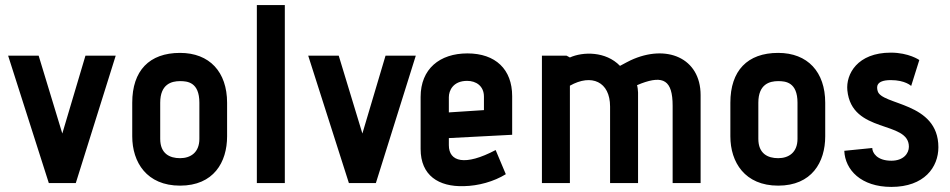

<svg xmlns="http://www.w3.org/2000/svg" viewBox="-20 -720 3735 755"><path d="M278 0 435 -501H316L225 -195L132 -501H12L172 0Z M873 -316C873 -437 804 -512 688 -512C567 -512 500 -442 500 -316V-184C500 -82 557 10 688 10C820 10 873 -82 873 -184ZM764 -174C764 -120 729 -98 688 -98C647 -98 610 -116 610 -174V-316C610 -389 654 -401 688 -401C717 -401 764 -397 764 -316Z M1100 0V-700H990V0Z M1458 0 1615 -501H1496L1405 -195L1312 -501H1192L1352 0Z M1994 -190V-342C1994 -447 1929 -510 1818 -510C1709 -510 1634 -449 1634 -339V-134C1634 -30 1705 15 1804 12C1861 11 1922 -6 1969 -35L1929 -130C1808 -66 1745 -84 1745 -149V-177ZM1883 -287 1745 -278V-338C1745 -363 1761 -402 1817 -402C1852 -402 1883 -382 1883 -340Z M2735 0V-346C2735 -493 2600 -548 2460 -483C2458 -482 2432 -469 2418 -461C2362 -519 2272 -517 2221 -494L2208 -501H2111V0H2221V-383C2306 -431 2379 -399 2379 -301V0H2489V-356C2489 -363 2487 -380 2485 -385L2502 -392C2588 -424 2625 -405 2625 -304V0Z M3225 -316C3225 -437 3156 -512 3040 -512C2919 -512 2852 -442 2852 -316V-184C2852 -82 2909 10 3040 10C3172 10 3225 -82 3225 -184ZM3116 -174C3116 -120 3081 -98 3040 -98C2999 -98 2962 -116 2962 -174V-316C2962 -389 3006 -401 3040 -401C3069 -401 3116 -397 3116 -316Z M3300 -127C3303 -52 3366 15 3485 15C3615 15 3670 -63 3670 -141C3670 -321 3444 -305 3431 -363C3428 -375 3421 -405 3483 -405C3540 -405 3563 -382 3563 -382L3595 -484C3595 -484 3554 -513 3483 -513C3351 -513 3306 -428 3312 -365C3329 -192 3554 -248 3554 -143C3554 -117 3533 -88 3485 -88C3428 -88 3410 -120 3410 -138Z"/></svg>

Font: Advent Pro
Style: Bold
Weight: 700
Designer: Andreas Kalpakidis
Foundry: Andreas Kalpakidis
Version: Version 2.002 2008